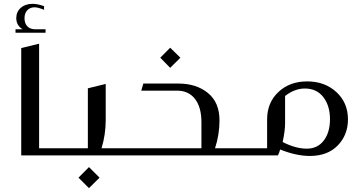

<svg xmlns="http://www.w3.org/2000/svg" viewBox="-20 -811 1877 1002"><path d="M160.2 -658.2H217.8V-640.1H61V-658.2H98.1Q64.9 -678.2 64.9 -716.8Q64.9 -749.5 88.6 -770.3Q112.3 -791 149.9 -791Q176.3 -791 210 -778.8V-759.8Q178.2 -772.9 160.2 -772.9Q137.2 -772.9 122.6 -757.6Q107.9 -742.2 107.9 -715.8Q107.9 -690.4 121.3 -675Q134.8 -659.7 160.2 -658.2ZM184.1 -37.1H269Q278.8 -37.1 278.8 -26.9V-9.8Q278.8 0 269 0H90.8V-560.1L184.1 -583Z M509.8 -37.1H614.7Q624.5 -37.1 624.5 -26.9V-9.8Q624.5 0 614.7 0H269.5Q259.8 0 259.8 -9.8V-26.9Q259.8 -37.1 269.5 -37.1H438.5V-350.1L531.7 -373V-184.1Q531.7 -108.4 509.8 -37.1ZM444.3 61 499.5 116.2 444.3 170.9 389.6 116.2Z M868.2 -562 921.4 -509.8 868.2 -457 816.4 -509.8ZM1102.1 -37.1H1208.5Q1218.3 -37.1 1218.3 -26.9V-9.8Q1218.3 0 1208.5 0H614.3Q604.5 0 604.5 -9.8V-26.9Q604.5 -37.1 614.3 -37.1H1031.2V-173.8Q1031.2 -251 997.8 -294.4Q964.4 -337.9 904.3 -337.9H717.3L728 -375H910.2Q1004.9 -375 1065.2 -325.7Q1125.5 -276.4 1125.5 -183.1Q1125.5 -108.4 1102.1 -37.1Z M1209 -37.1H1374V-188Q1374 -275.4 1432.9 -330.8Q1491.7 -386.2 1583 -386.2Q1674.8 -386.2 1735.4 -330.6Q1795.9 -274.9 1795.9 -188Q1795.9 -106.9 1742.7 -52Q1689.5 2.9 1597.2 2.9Q1526.4 2.9 1441.9 -30.8Q1437 -11.2 1430.2 0H1209Q1199.2 0 1199.2 -9.8V-26.9Q1199.2 -37.1 1209 -37.1ZM1467.8 -310.1V-168Q1467.8 -128.4 1455.1 -69.8Q1522.9 -35.2 1581.1 -35.2Q1637.2 -35.2 1669.7 -77.6Q1702.1 -120.1 1702.1 -189Q1702.1 -258.8 1667.5 -304Q1632.8 -349.1 1570.8 -349.1Q1518.1 -349.1 1467.8 -310.1Z"/></svg>

Font: Wesal
Style: Regular
Weight: 300
Designer: Ahmed zaza
Foundry: Ahmed zaza
Version: Version 2.01